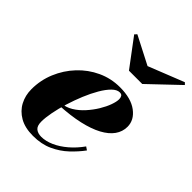

<svg xmlns="http://www.w3.org/2000/svg" viewBox="-205 -834 960 960"><g transform="rotate(45 275.0 -354.0)"><path d="M193 10Q136 10 98.2 -11.8Q60.5 -33.5 41.5 -69.8Q22.5 -106 22.5 -150Q22.5 -213.5 46.5 -271Q70.5 -328.5 112.8 -373.5Q155 -418.5 210.5 -444.2Q266 -470 329 -470Q407.5 -470 451.5 -437Q495.5 -404 495.5 -356.5Q495.5 -322 475 -293.2Q454.5 -264.5 414.5 -243Q374.5 -221.5 315 -208Q255.5 -194.5 176.5 -190.5V-205.5Q208.5 -207 237.5 -224.8Q266.5 -242.5 290.2 -269Q314 -295.5 331.8 -324.8Q349.5 -354 359 -380.5Q368.5 -407 368.5 -424Q368.5 -435.5 363.8 -443.2Q359 -451 346.5 -451Q327 -451 306.8 -431Q286.5 -411 267 -377.5Q247.5 -344 230.5 -303Q213.5 -262 200.2 -219Q187 -176 179.5 -137Q172 -98 172 -70Q172 -39.5 186.8 -27.8Q201.5 -16 225.5 -16Q256.5 -16 291 -31.2Q325.5 -46.5 358.5 -74.8Q391.5 -103 418.5 -141L435.5 -129.5Q410.5 -95.5 376.5 -63.5Q342.5 -31.5 297.5 -10.8Q252.5 10 193 10ZM302 -560 192 -707 203 -718.5 351.5 -642 540.5 -717 550.5 -707 396 -560Z"/></g></svg>

Font: Bodoni Moda ExtraBold
Style: Italic
Weight: 800
Italic angle: -13°
Version: Version 2.005